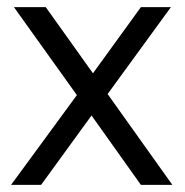

<svg xmlns="http://www.w3.org/2000/svg" viewBox="-20 -517 517 537"><path d="M95 0H11L195 -251L19 -497H108L240 -312L374 -497H458L281 -254L462 0H374L236 -194Z"/></svg>

Font: LivvicRegular
Style: Regular
Weight: 400
Designer: Jacques Le Bailly, Baron von Fonthausen
Version: Version 1.001; ttfautohint (v1.8.2)